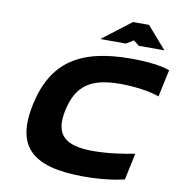

<svg xmlns="http://www.w3.org/2000/svg" viewBox="-94 -967 998 1062"><g transform="rotate(10 405.0 -435.5)"><path d="M777 -499 810 -652C766 -669 685 -679 593 -679C307 -679 154 -582 101 -335C50 -94 152 9 447 9C539 9 617 -1 674 -15L706 -165C653 -154 559 -139 474 -139C315 -139 251 -192 284 -339C316 -482 400 -531 558 -531C642 -531 735 -517 777 -499ZM405 -756H549L590 -781L621 -756H765L657 -880H567Z"/></g></svg>

Font: LT Wave Black
Style: Italic
Weight: 900
Designer: Daniel Lyons
Version: Version 2.5 (Glyphs App)